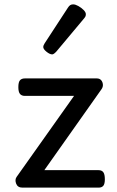

<svg xmlns="http://www.w3.org/2000/svg" viewBox="-20 -859 535 879"><path d="M83 0Q61 0 54 -18Q47 -36 56 -49L319 -420H94Q79 -420 71.5 -429Q64 -438 64 -460Q64 -483 71.5 -491.5Q79 -500 94 -500H423Q436 -500 443 -492Q450 -484 451 -472.5Q452 -461 445 -451L183 -80H431Q446 -80 453 -70.5Q460 -61 460 -38Q460 -17 453 -8.5Q446 0 431 0ZM219 -610Q208 -610 193 -622Q178 -634 178 -644Q178 -647 179 -650Q180 -653 184 -660L291 -824Q296 -832 301.5 -835.5Q307 -839 315 -839Q325 -839 338.5 -831.5Q352 -824 362.5 -813.5Q373 -803 373 -794Q373 -787 370.5 -782.5Q368 -778 361 -770L238 -623Q226 -610 219 -610Z"/></svg>

Font: Playwrite HU
Style: Regular
Weight: 400
Designer: Veronika Burian, José Scaglione
Foundry: TypeTogether
Version: Version 1.002